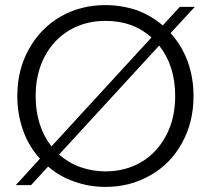

<svg xmlns="http://www.w3.org/2000/svg" viewBox="-20 -727 828 754"><path d="M745 -700C745 -700 686 -700 686 -700C686 -700 619 -627 619 -627C619 -627 619 -627 619 -627C589 -653 555 -673 517 -687C478 -700 437 -707 394 -707C394 -707 394 -707 394 -707C329 -707 271 -692 218 -662C165 -631 124 -589 94 -535C63 -480 48 -419 48 -350C48 -350 48 -350 48 -350C48 -301 56 -256 71 -214C86 -172 108 -135 137 -104C137 -104 42 0 42 0C42 0 102 0 102 0C102 0 169 -73 169 -73C169 -73 169 -73 169 -73C199 -47 233 -27 272 -14C310 0 351 7 394 7C394 7 394 7 394 7C459 7 518 -8 571 -39C624 -69 665 -111 695 -166C725 -220 740 -281 740 -350C740 -350 740 -350 740 -350C740 -399 732 -444 717 -486C701 -528 679 -565 650 -597C650 -597 745 -700 745 -700ZM120 -350C120 -350 120 -350 120 -350C120 -409 132 -461 156 -506C180 -551 213 -585 254 -609C295 -633 342 -645 394 -645C394 -645 394 -645 394 -645C429 -645 462 -640 493 -629C524 -618 551 -601 575 -580C575 -580 182 -152 182 -152C182 -152 182 -152 182 -152C141 -205 120 -271 120 -350ZM668 -350C668 -350 668 -350 668 -350C668 -291 656 -239 632 -194C608 -149 575 -114 534 -90C493 -66 446 -54 394 -54C394 -54 394 -54 394 -54C359 -54 326 -60 295 -71C264 -82 236 -99 212 -120C212 -120 605 -548 605 -548C605 -548 605 -548 605 -548C647 -495 668 -429 668 -350Z"/></svg>

Font: wox.body
Style: Regular
Weight: 500
Designer: Ninad Kale (Devanagari), Jonny Pinhorn (Latin)
Foundry: Indian Type Foundry
Version: ""